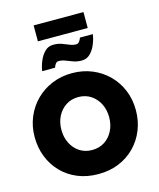

<svg xmlns="http://www.w3.org/2000/svg" viewBox="-148 -1143 1045 1258"><g transform="rotate(-15 375.0 -513.5)"><path d="M201 -330.5Q201 -280.5 221.2 -239.8Q241.5 -199 278 -175Q314.5 -151 363 -151Q411.5 -151 448 -175Q484.5 -199 504.8 -239.8Q525 -280.5 525 -330.5Q525 -380.5 504.8 -421Q484.5 -461.5 448 -485.8Q411.5 -510 363 -510Q314.5 -510 278 -485.8Q241.5 -461.5 221.2 -421Q201 -380.5 201 -330.5ZM19.5 -330.5Q19.5 -402.5 45.5 -464.8Q71.5 -527 118 -573.5Q164.5 -620 227.2 -646Q290 -672 363 -672Q437 -672 499.5 -646Q562 -620 608.5 -573.5Q655 -527 680.5 -464.8Q706 -402.5 706 -330.5Q706 -258 681 -195.8Q656 -133.5 610.2 -86.8Q564.5 -40 501.5 -14Q438.5 12 363 12Q285 12 222 -14Q159 -40 113.8 -86.8Q68.5 -133.5 44 -195.8Q19.5 -258 19.5 -330.5ZM179 -735Q183.5 -766.5 197.5 -801Q211.5 -835.5 235.2 -859.5Q259 -883.5 293 -883.5Q325 -883.5 350 -874.5Q375 -865.5 397 -856.2Q419 -847 441 -847Q454 -847 462.8 -859.8Q471.5 -872.5 475 -883.5H562.5Q558 -851.5 544 -817Q530 -782.5 506.5 -758.8Q483 -735 449 -735Q417.5 -735 392.5 -744Q367.5 -753 345.2 -762Q323 -771 299.5 -771Q286.5 -771 278 -758.8Q269.5 -746.5 266.5 -735ZM202.5 -931V-1039H540.5V-931Z"/></g></svg>

Font: League Spartan Thin ExtraBold
Style: Regular
Weight: 800
Version: Version 2.002